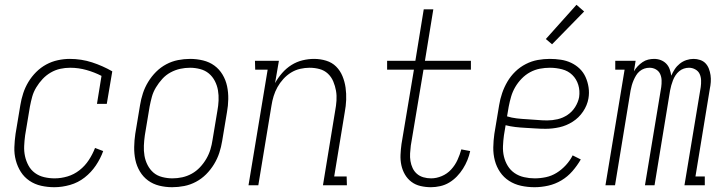

<svg xmlns="http://www.w3.org/2000/svg" viewBox="-20 -774 3040 802"><path d="M207 8Q179 8 152 2Q125 -4 103 -19Q81 -34 67 -56Q53 -78 46 -104.5Q39 -131 40 -159Q41 -187 45 -215L65 -335Q69 -360 77 -384.5Q85 -409 98.5 -431.5Q112 -454 131 -473Q150 -492 173 -504.5Q196 -517 221.5 -522.5Q247 -528 271 -528Q320 -528 364.5 -513.5Q409 -499 449 -476L426 -340H385L404 -457Q375 -472 341.5 -481.5Q308 -491 273 -491Q252 -491 231.5 -486.5Q211 -482 192 -471Q173 -460 158 -444Q143 -428 131.5 -409Q120 -390 114.5 -370Q109 -350 105 -329L85 -209Q82 -187 81 -164.5Q80 -142 84.5 -121.5Q89 -101 99 -82.5Q109 -64 126 -51.5Q143 -39 164.5 -34Q186 -29 208 -29Q235 -29 262 -37Q289 -45 312 -63Q335 -81 351 -105.5Q367 -130 377 -156L411 -143Q400 -112 380.5 -83Q361 -54 333.5 -32.5Q306 -11 272.5 -1.5Q239 8 207 8Z M699 8Q671 8 645 1.5Q619 -5 598.5 -20Q578 -35 564.5 -57.5Q551 -80 545.5 -106Q540 -132 540.5 -160Q541 -188 545 -215L565 -335Q569 -360 577 -384.5Q585 -409 599 -432Q613 -455 632 -474Q651 -493 674.5 -505.5Q698 -518 723.5 -523Q749 -528 774 -528Q802 -528 828.5 -521.5Q855 -515 875.5 -500Q896 -485 909.5 -462.5Q923 -440 928.5 -414Q934 -388 933.5 -360Q933 -332 928 -305L908 -185Q904 -160 896 -135.5Q888 -111 874 -88Q860 -65 841 -46Q822 -27 798.5 -14.5Q775 -2 749.5 3Q724 8 699 8ZM700 -29Q721 -29 741.5 -33.5Q762 -38 781 -48.5Q800 -59 815.5 -75.5Q831 -92 842 -111Q853 -130 859 -150Q865 -170 868 -191L888 -311Q892 -332 893 -354Q894 -376 890.5 -396.5Q887 -417 877.5 -435.5Q868 -454 852.5 -467Q837 -480 816 -485.5Q795 -491 774 -491Q753 -491 732.5 -486.5Q712 -482 692.5 -471.5Q673 -461 658 -444.5Q643 -428 631.5 -409Q620 -390 614.5 -370Q609 -350 605 -329L585 -209Q582 -188 581 -166Q580 -144 583.5 -123.5Q587 -103 596.5 -84.5Q606 -66 621 -53Q636 -40 657.5 -34.5Q679 -29 700 -29Z M1018 0 1098 -483H1046L1045 -520H1145L1129 -427Q1141 -449 1158.5 -469Q1176 -489 1197.5 -502.5Q1219 -516 1243.5 -522Q1268 -528 1292 -528Q1318 -528 1342.5 -520.5Q1367 -513 1384 -496Q1401 -479 1410.5 -456Q1420 -433 1423.5 -408Q1427 -383 1426 -357Q1425 -331 1420 -305L1376 -37H1428L1429 0H1329L1380 -311Q1384 -332 1385.5 -353.5Q1387 -375 1383.5 -395Q1380 -415 1372 -434Q1364 -453 1349.5 -466.5Q1335 -480 1315 -485.5Q1295 -491 1273 -491Q1254 -491 1234 -486.5Q1214 -482 1196 -471Q1178 -460 1163.5 -444Q1149 -428 1139 -410Q1129 -392 1123 -372.5Q1117 -353 1114 -333L1059 0Z M1780 8Q1758 8 1736.5 3Q1715 -2 1698.5 -14.5Q1682 -27 1671.5 -45Q1661 -63 1656.5 -84Q1652 -105 1653 -127.5Q1654 -150 1657 -172L1709 -483H1597V-520H1715L1750 -735H1790L1755 -520H1947V-483H1749L1696 -166Q1694 -150 1693 -133.5Q1692 -117 1694.5 -101.5Q1697 -86 1703.5 -72Q1710 -58 1721.5 -48Q1733 -38 1748.5 -33.5Q1764 -29 1781 -29Q1803 -29 1825.5 -38.5Q1848 -48 1864.5 -66Q1881 -84 1891 -106Q1901 -128 1907 -150L1944 -143Q1940 -124 1932.5 -105.5Q1925 -87 1914 -69.5Q1903 -52 1888.5 -37Q1874 -22 1856.5 -11.5Q1839 -1 1819 3.5Q1799 8 1780 8Z M2213 8Q2184 8 2156.5 2Q2129 -4 2106.5 -18.5Q2084 -33 2069 -55Q2054 -77 2047 -103.5Q2040 -130 2040.5 -158.5Q2041 -187 2045 -215L2065 -335Q2069 -360 2077.5 -385Q2086 -410 2099.5 -433Q2113 -456 2132.5 -475Q2152 -494 2176.5 -506.5Q2201 -519 2226.5 -523.5Q2252 -528 2276 -528Q2300 -528 2323 -524.5Q2346 -521 2366 -511.5Q2386 -502 2401.5 -487Q2417 -472 2426 -452Q2435 -432 2438.5 -409Q2442 -386 2438 -363Q2433 -334 2415.5 -308Q2398 -282 2372 -265.5Q2346 -249 2317 -242.5Q2288 -236 2259 -236Q2238 -236 2216.5 -237.5Q2195 -239 2174.5 -240Q2154 -241 2132.5 -243.5Q2111 -246 2092 -251L2085 -209Q2082 -187 2081 -164Q2080 -141 2085 -120Q2090 -99 2101 -81Q2112 -63 2129.5 -51Q2147 -39 2169 -34Q2191 -29 2213 -29Q2237 -29 2260.5 -34Q2284 -39 2305 -52Q2326 -65 2343.5 -84Q2361 -103 2372 -125L2406 -108Q2391 -82 2371 -59Q2351 -36 2325 -20.5Q2299 -5 2270 1.5Q2241 8 2213 8ZM2266 -271Q2287 -271 2309 -276Q2331 -281 2350.5 -294Q2370 -307 2382.5 -327Q2395 -347 2399 -368Q2403 -395 2395.5 -419.5Q2388 -444 2370.5 -461Q2353 -478 2328 -484.5Q2303 -491 2277 -491Q2256 -491 2235 -487Q2214 -483 2194.5 -472.5Q2175 -462 2159 -445.5Q2143 -429 2132 -410Q2121 -391 2115 -370.5Q2109 -350 2105 -329L2098 -288Q2117 -282 2138.5 -279.5Q2160 -277 2181 -276Q2202 -275 2223.5 -273Q2245 -271 2266 -271ZM2286 -589 2260 -611 2388 -754 2420 -726Z M2509 0 2589 -483H2550V-520H2635L2628 -476Q2634 -487 2643.5 -497Q2653 -507 2664 -514.5Q2675 -522 2687.5 -525Q2700 -528 2712 -528Q2727 -528 2740 -523Q2753 -518 2762.5 -508.5Q2772 -499 2777 -485.5Q2782 -472 2784 -458Q2790 -472 2798.5 -485Q2807 -498 2819.5 -508Q2832 -518 2847 -523Q2862 -528 2877 -528Q2891 -528 2904.5 -523.5Q2918 -519 2927 -509.5Q2936 -500 2941 -487Q2946 -474 2948 -460Q2950 -446 2949 -431.5Q2948 -417 2945 -403L2885 -37H2924V0H2839L2907 -410Q2909 -424 2908.5 -438.5Q2908 -453 2902.5 -465Q2897 -477 2884.5 -484Q2872 -491 2858 -491Q2847 -491 2836.5 -487.5Q2826 -484 2817 -476.5Q2808 -469 2801.5 -459Q2795 -449 2791 -438.5Q2787 -428 2784 -417.5Q2781 -407 2779 -396L2714 0H2674L2742 -410Q2744 -424 2743.5 -438.5Q2743 -453 2737.5 -465Q2732 -477 2720 -484Q2708 -491 2693 -491Q2682 -491 2671.5 -487.5Q2661 -484 2652 -476.5Q2643 -469 2637 -459Q2631 -449 2626.5 -438.5Q2622 -428 2619 -417.5Q2616 -407 2614 -396L2549 0Z"/></svg>

Font: Iosevka Curly Slab Extralight
Style: Italic
Weight: 200
Italic angle: -9°
Monospace: yes
Designer: Belleve Invis
Foundry: Belleve Invis
Version: Version 22.1.2; ttfautohint (v1.8.4)